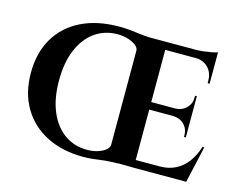

<svg xmlns="http://www.w3.org/2000/svg" viewBox="-101 -869 1277 1034"><g transform="rotate(15 537.5 -352.0)"><path d="M445 -714Q476 -714 503.5 -711.5Q531 -709 558 -705Q574 -703 590.5 -701.5Q607 -700 626 -700L627 0Q618 0 606 0Q594 0 573 2Q554 3 532.5 6Q511 9 487.5 11.5Q464 14 438 14Q321 14 233.5 -30.5Q146 -75 97.5 -157Q49 -239 49 -351Q49 -463 97 -544.5Q145 -626 234 -670Q323 -714 445 -714ZM446 -28Q480 -28 507 -36.5Q534 -45 550.5 -59Q567 -73 567 -88V-612Q567 -628 551 -641Q535 -654 508 -663Q481 -672 447 -672Q377 -672 322.5 -634Q268 -596 237 -524Q206 -452 206 -350Q206 -251 236 -179Q266 -107 320.5 -67.5Q375 -28 446 -28ZM716 -700V0L568 -2V-700ZM982 -43 1006 0H714L711 -43ZM945 -366V-324H713V-366ZM994 -700V-657H713V-700ZM1055 -204 1009 0H813L849 -43Q899 -43 937.5 -62.5Q976 -82 1003 -118.5Q1030 -155 1045 -204ZM945 -326V-230H935V-239Q935 -275 911 -299Q887 -323 850 -324V-326ZM945 -460V-364H850V-366Q887 -367 911.5 -391.5Q936 -416 935 -452V-460ZM994 -660V-543H983V-555Q983 -601 955.5 -629Q928 -657 882 -658V-660ZM994 -718V-689L872 -700Q894 -700 918.5 -703Q943 -706 964 -710Q985 -714 994 -718Z"/></g></svg>

Font: Cinzel
Style: Bold
Weight: 700
Designer: Natanael Gama
Version: Version 2.000